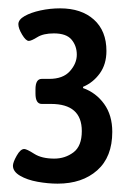

<svg xmlns="http://www.w3.org/2000/svg" viewBox="-20 -784 320 460"><path d="M118 -344Q95 -344 70 -348.5Q45 -353 28 -363Q11 -373 11 -387Q11 -395 20 -411Q29 -427 38 -427Q44 -427 62 -415.5Q80 -404 110 -404Q136 -404 156 -419Q176 -434 176 -470Q176 -535 102 -535H80Q65 -535 65 -560V-570Q65 -595 80 -595H98Q131 -595 147.5 -613.5Q164 -632 164 -653Q164 -674 151.5 -689Q139 -704 109 -704Q84 -704 69.5 -695Q55 -686 49 -686Q42 -686 33 -701Q24 -716 24 -726Q24 -737 39 -745.5Q54 -754 77 -759Q100 -764 124 -764Q175 -764 205 -737Q235 -710 235 -662Q235 -630 219 -608Q203 -586 179 -576V-573Q210 -562 229.5 -535Q249 -508 249 -468Q249 -408 213 -376Q177 -344 118 -344Z"/></svg>

Font: Asap Condensed SemiBold
Style: Regular
Weight: 600
Width: 3
Designer: Pablo Cosgaya
Foundry: Omnibus-Type
Version: Version 3.001; ttfautohint (v1.8.4.7-5d5b)